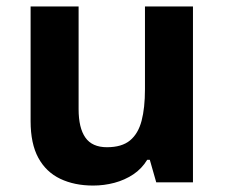

<svg xmlns="http://www.w3.org/2000/svg" viewBox="-20 -566 697 596"><path d="M579 -546V0H465L445 -70H437Q420 -42 393.5 -24.5Q367 -7 335 1.5Q303 10 269 10Q211 10 167 -11Q123 -32 99 -76Q75 -120 75 -190V-546H224V-227Q224 -169 245 -139Q266 -109 312 -109Q358 -109 383.5 -130Q409 -151 419.5 -191Q430 -231 430 -289V-546Z"/></svg>

Font: Noto Sans Malayalam
Style: Regular
Weight: 400
Designer: Jelle Bosma - Monotype Design Team
Foundry: Monotype Imaging Inc.
Version: Version 2.103